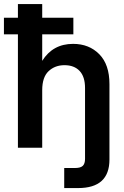

<svg xmlns="http://www.w3.org/2000/svg" viewBox="-36 -748 629 972"><path d="M359.4 204.1H289.1V102.5H344.2Q371.6 102.5 383.1 91.6Q394.5 80.6 394.5 56.2V-302.7Q394.5 -359.4 367.2 -388.7Q339.8 -418 290.5 -418Q242.2 -418 210 -387.7Q177.7 -357.4 177.7 -291.5V0H54.7V-574.2H-16.1V-658.2H54.7V-727.5H177.7V-658.2H335.4V-574.2H177.7V-439.9Q231.4 -525.9 334 -525.9Q415 -525.9 466.6 -473.6Q518.1 -421.4 518.1 -322.3V59.6Q518.1 204.1 359.4 204.1Z"/></svg>

Font: Inter Display SemiBold
Style: Regular
Weight: 600
Designer: Rasmus Andersson
Foundry: rsms
Version: Version 4.001;git-9221beed3